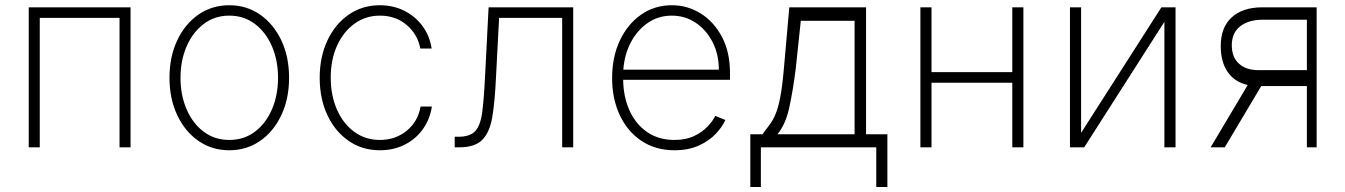

<svg xmlns="http://www.w3.org/2000/svg" viewBox="-20 -574 5239 748"><path d="M92 0V-545.5H488.6V0H445.7V-504.3H134.9V0Z M873.2 11.4Q805.8 11.4 753.2 -25Q700.6 -61.4 670.5 -125.4Q640.3 -189.3 640.3 -271Q640.3 -353 670.5 -416.9Q700.6 -480.8 753.2 -517.2Q805.8 -553.6 873.2 -553.6Q940.7 -553.6 993.3 -517Q1045.8 -480.5 1076 -416.7Q1106.2 -353 1106.2 -271Q1106.2 -189.3 1076 -125.4Q1045.8 -61.4 993.3 -25Q940.7 11.4 873.2 11.4ZM873.2 -28.8Q930.8 -28.8 973.4 -61.1Q1016 -93.4 1039.6 -148.4Q1063.2 -203.5 1063.2 -271Q1063.2 -338.4 1039.6 -393.3Q1016 -448.2 973.2 -480.6Q930.4 -513.1 873.2 -513.1Q816.4 -513.1 773.6 -480.6Q730.8 -448.2 707 -393.3Q683.2 -338.4 683.2 -271Q683.2 -203.5 706.9 -148.4Q730.5 -93.4 773.3 -61.1Q816.1 -28.8 873.2 -28.8Z M1460.2 11.4Q1390.6 11.4 1337.7 -25.6Q1284.8 -62.5 1255.1 -126.2Q1225.5 -190 1225.5 -271Q1225.5 -351.9 1255.3 -415.8Q1285.2 -479.8 1338.1 -516.7Q1391 -553.6 1459.9 -553.6Q1511.7 -553.6 1554.5 -532.3Q1597.3 -511 1625.5 -473.2Q1653.8 -435.4 1661.6 -384.9H1617.5Q1607.2 -440 1564.5 -476.6Q1521.7 -513.1 1460.2 -513.1Q1404.8 -513.1 1361.5 -482.1Q1318.2 -451 1293.3 -396.5Q1268.5 -342 1268.5 -271.7Q1268.5 -202.4 1292.6 -147.4Q1316.8 -92.3 1360.1 -60.5Q1403.4 -28.8 1460.2 -28.8Q1520.2 -28.8 1564.1 -64.3Q1608 -99.8 1618.6 -159.1H1662.6Q1654.8 -108.7 1627.1 -70.3Q1599.4 -32 1556.5 -10.3Q1513.5 11.4 1460.2 11.4Z M1751.4 0V-41.2H1765.6Q1810.7 -41.2 1831.1 -62.9Q1851.6 -84.5 1858.5 -136Q1865.4 -187.5 1869.7 -276.6L1883.5 -545.5H2213.1V0H2170.1V-504.3H1924.4L1911.9 -265.3Q1907.7 -177.2 1897.9 -118.3Q1888.1 -59.3 1859.4 -29.7Q1830.6 0 1768.5 0Z M2607.6 11.4Q2533.7 11.4 2479 -25.2Q2424.4 -61.8 2394.5 -125.4Q2364.7 -188.9 2364.7 -270.2Q2364.7 -351.9 2394.7 -415.8Q2424.7 -479.8 2477.3 -516.7Q2529.8 -553.6 2597.3 -553.6Q2658.4 -553.6 2709.9 -521.5Q2761.4 -489.3 2792.6 -430.2Q2823.9 -371.1 2823.9 -290.1V-263.1H2407.7Q2408.7 -196 2432.7 -143.1Q2456.7 -90.2 2501.2 -59.5Q2545.8 -28.8 2607.6 -28.8Q2652 -28.8 2683.8 -43.9Q2715.6 -58.9 2736.2 -80.6Q2756.7 -102.3 2766.7 -122.5L2806.1 -106.5Q2793.7 -79.2 2767.6 -51.8Q2741.5 -24.5 2701.5 -6.6Q2661.6 11.4 2607.6 11.4ZM2408.4 -302.6H2780.5Q2780.5 -361.9 2756.4 -409.4Q2732.2 -457 2690.7 -485.1Q2649.1 -513.1 2597.3 -513.1Q2545.5 -513.1 2504.4 -485.3Q2463.4 -457.4 2438 -409.6Q2412.6 -361.9 2408.4 -302.6Z M2903.1 154.5V-50.8H2950.3Q2965.9 -71.7 2978.7 -88.8Q2991.5 -105.8 3001.6 -130Q3011.7 -154.1 3019.7 -195.1Q3027.7 -236.2 3033.7 -305L3055 -545.5H3354V-50.8H3437.1V154.5H3393.8V0H2944.2V154.5ZM3008.5 -50.8H3309.3V-492.9H3099.8L3079.9 -305Q3069.2 -220.5 3054.7 -154.3Q3040.1 -88.1 3008.5 -50.8Z M3609 -545.5V-293H3923.7V-545.5H3967V0H3923.7V-251.8H3609V0H3565.7V-545.5Z M4191.8 -56.5 4504.6 -545.5H4559.7V0H4516.3V-489L4203.8 0H4148.4V-545.5H4191.8Z M5071.4 0V-238.6H4893.5L4751.4 0H4696.4L4840.9 -242.9Q4790.8 -253.9 4763.3 -293Q4735.8 -332 4735.8 -394.9Q4735.8 -467.3 4778.6 -506.4Q4821.4 -545.5 4898.1 -545.5H5109.4V0ZM5071.4 -300.8V-497.2H4898.1Q4844.1 -496.8 4811.6 -471.6Q4779.1 -446.4 4778.8 -397.7Q4779.1 -350.5 4807.4 -325.5Q4835.6 -300.4 4882.5 -300.8Z"/></svg>

Font: Inter Extra Light BETA
Style: Regular
Weight: 200
Designer: Rasmus Andersson
Foundry: rsms
Version: Version 3.011;git-f93a4a705